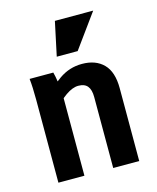

<svg xmlns="http://www.w3.org/2000/svg" viewBox="-100 -709 637 780"><g transform="rotate(-15 219.0 -319.5)"><path d="M44.9 -437.5H144.5Q149.4 -419.9 152.8 -395Q156.2 -370.1 156.2 -347.7V-342.8H158.2V0H48.8V-349.6Q48.8 -402.3 44.9 -437.5ZM228.5 -359.4Q204.1 -359.4 174.8 -338.9Q145.5 -318.4 121.1 -285.2L78.1 -326.2Q126 -380.9 169.4 -411.1Q212.9 -441.4 265.6 -441.4Q323.2 -441.4 356 -408.2Q388.7 -375 388.7 -306.6V0H279.3V-298.8Q279.3 -329.1 267.1 -344.2Q254.9 -359.4 228.5 -359.4ZM205.1 -638.7H366.2L262.7 -496.1H174.8Z"/></g></svg>

Font: Sudo Var
Style: Regular
Weight: 400
Monospace: yes
Designer: Jens Kutilek
Foundry: Jens Kutilek
Version: Version 0.065;FEAKit 1.0